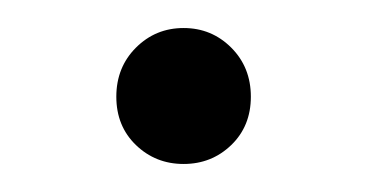

<svg xmlns="http://www.w3.org/2000/svg" viewBox="-20 -337 262 137"><path d="M111 -220Q131 -220 145 -233.5Q159 -247 159 -268Q159 -289 145 -303Q131 -317 111 -317Q91 -317 77 -303Q63 -289 63 -268Q63 -247 77 -233.5Q91 -220 111 -220Z"/></svg>

Font: Secuela Light
Style: Regular
Weight: 300
Designer: Fernando Haro
Foundry: deFharo
Version: Version 1.708